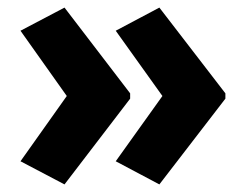

<svg xmlns="http://www.w3.org/2000/svg" viewBox="-20 -530 646 506"><path d="M574 -270V-284L400 -510L285 -449L408 -277L285 -105L400 -44ZM323 -270V-284L150 -510L34 -449L156 -277L34 -105L150 -44Z"/></svg>

Font: Noto Sans Myanmar UI SemiCondensed ExtraBold
Style: Regular
Weight: 800
Width: 4
Designer: Monotype Design Team
Foundry: Monotype Imaging Inc.
Version: Version 2.103